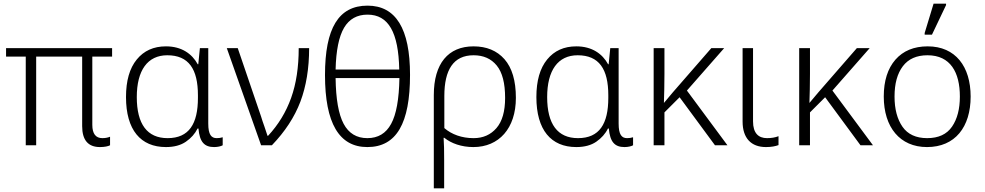

<svg xmlns="http://www.w3.org/2000/svg" viewBox="-20 -796 5395 1052"><path d="M527.8 9.8C553.2 9.8 572.8 5.4 583 0V-46.9C573.7 -43 560.1 -39.1 541 -39.1C504.4 -39.1 485.8 -63.5 485.8 -111.8V-485.8H594.2V-532.2H13.2V-485.8H121.1V0H178.2V-485.8H430.2V-105C430.2 -28.3 462.9 9.8 527.8 9.8Z M889.2 9.8C933.6 9.8 970.2 0 998.5 -19.5C1026.9 -39.1 1048.3 -63 1062.5 -91.8H1067.4C1073.7 -17.6 1100.1 9.8 1153.3 9.8C1172.4 9.8 1190.9 5.4 1200.2 0V-43.9C1189.5 -40.5 1178.7 -39.1 1167.5 -39.1C1137.7 -39.1 1121.1 -58.1 1121.1 -119.1V-532.2H1075.2L1066.4 -443.8H1063.5C1032.2 -501 975.6 -542 889.2 -542C821.8 -542 768.6 -518.1 729.5 -470.2C689.9 -421.9 670.4 -353.5 670.4 -264.2C670.4 -84 750.5 9.8 889.2 9.8ZM898.4 -39.1C786.6 -39.1 729.5 -115.7 729.5 -264.2C729.5 -410.6 788.6 -493.2 896.5 -493.2C1013.7 -493.2 1064.5 -418 1064.5 -273.9V-259.8C1064.5 -117.2 1015.6 -39.1 898.4 -39.1Z M1469.7 0C1541.5 -74.7 1593.8 -154.3 1626 -239.3C1657.7 -323.7 1673.8 -421.4 1673.8 -532.2H1616.7C1616.7 -428.2 1603 -337.4 1575.2 -259.8C1547.4 -182.1 1505.4 -112.8 1448.7 -51.8H1445.8C1441.4 -64.9 1436 -82 1428.7 -103C1421.4 -123.5 1415 -141.6 1410.6 -157.2L1282.7 -532.2H1222.7L1410.6 0Z M1992.7 9.8C2152.8 9.8 2226.6 -120.6 2226.6 -386.2C2226.6 -638.7 2148.9 -765.1 1993.7 -765.1C1835 -765.1 1760.7 -641.1 1760.7 -384.8C1760.7 -121.6 1837.9 9.8 1992.7 9.8ZM1818.8 -415C1821.3 -519.5 1836.9 -595.7 1865.2 -644C1893.6 -691.9 1936.5 -715.8 1993.7 -715.8C2108.4 -715.8 2163.6 -618.7 2167.5 -415ZM1992.7 -39.1C1934.1 -39.1 1890.6 -65.4 1862.8 -117.7C1835 -169.9 1820.3 -253.4 1818.8 -368.2H2168.5C2166.5 -252.4 2151.4 -168.9 2123 -117.2C2094.7 -64.9 2051.3 -39.1 1992.7 -39.1Z M2413.6 235.8V80.1C2413.6 31.7 2413.1 -7.8 2410.6 -41H2414.6C2452.1 -10.3 2508.8 9.8 2573.7 9.8C2713.4 9.8 2806.6 -92.3 2806.6 -259.8C2806.6 -354 2785.6 -424.3 2744.1 -471.7C2702.6 -518.6 2646 -542 2574.7 -542C2436 -542 2356.9 -448.2 2356.9 -274.9V235.8ZM2574.7 -39.1C2510.7 -39.1 2455.1 -59.1 2414.6 -94.2V-270C2414.6 -412.6 2463.9 -493.2 2574.7 -493.2C2628.9 -493.2 2670.9 -474.6 2701.7 -437C2732.4 -399.4 2747.6 -340.3 2747.6 -259.8C2747.6 -186 2731.9 -130.9 2700.2 -94.2C2668.5 -57.6 2627 -39.1 2574.7 -39.1Z M3137.7 9.8C3182.1 9.8 3218.8 0 3247.1 -19.5C3275.4 -39.1 3296.9 -63 3311 -91.8H3315.9C3322.3 -17.6 3348.6 9.8 3401.9 9.8C3420.9 9.8 3439.5 5.4 3448.7 0V-43.9C3438 -40.5 3427.2 -39.1 3416 -39.1C3386.2 -39.1 3369.6 -58.1 3369.6 -119.1V-532.2H3323.7L3314.9 -443.8H3312C3280.8 -501 3224.1 -542 3137.7 -542C3070.3 -542 3017.1 -518.1 2978 -470.2C2938.5 -421.9 2918.9 -353.5 2918.9 -264.2C2918.9 -84 2999 9.8 3137.7 9.8ZM3147 -39.1C3035.2 -39.1 2978 -115.7 2978 -264.2C2978 -410.6 3037.1 -493.2 3145 -493.2C3262.2 -493.2 3313 -418 3313 -273.9V-259.8C3313 -117.2 3264.2 -39.1 3147 -39.1Z M3877.4 -532.2 3666.5 -290C3649.4 -270 3635.3 -253.4 3617.7 -231.9C3619.1 -277.3 3620.6 -332.5 3620.6 -391.1V-532.2H3561.5V0H3620.6V-180.2L3703.6 -263.2L3897.5 0H3965.8L3743.7 -299.8L3947.8 -532.2Z M4176.8 9.8C4206.1 9.8 4228.5 5.4 4245.6 -1V-49.8C4227.1 -42.5 4206.1 -39.1 4182.6 -39.1C4135.3 -39.1 4106 -66.9 4106 -130.9V-532.2H4048.8V-129.9C4048.8 -39.6 4095.2 9.8 4176.8 9.8Z M4674.8 -532.2 4463.9 -290C4446.8 -270 4432.6 -253.4 4415 -231.9C4416.5 -277.3 4418 -332.5 4418 -391.1V-532.2H4358.9V0H4418V-180.2L4501 -263.2L4694.8 0H4763.2L4541 -299.8L4745.1 -532.2Z M5086.4 -606 5163.6 -768.1V-775.9H5095.2L5046.4 -615.2V-606ZM5298.3 -267.1C5298.3 -431.2 5215.3 -542 5063 -542C4987.8 -542 4928.7 -517.6 4886.2 -469.2C4843.8 -420.4 4822.3 -353 4822.3 -267.1C4822.3 -98.6 4911.1 9.8 5059.1 9.8C5213.4 9.8 5298.3 -100.1 5298.3 -267.1ZM4881.3 -267.1C4881.3 -337.9 4896.5 -393.1 4926.8 -433.1C4957 -473.1 5002 -493.2 5062 -493.2C5188 -493.2 5239.3 -398.9 5239.3 -267.1C5239.3 -199.2 5225.1 -144 5196.3 -102.1C5167.5 -60.1 5122.1 -39.1 5060.1 -39.1C4999 -39.1 4953.6 -60.1 4924.8 -101.6C4896 -143.1 4881.3 -198.2 4881.3 -267.1Z"/></svg>

Font: Noto Reveo Sans
Style: Regular
Weight: 300
Designer: Monotype Design Team
Foundry: Monotype Imaging Inc.
Version: Version 2.007